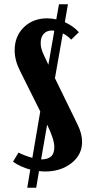

<svg xmlns="http://www.w3.org/2000/svg" viewBox="-20 -795 426 901"><path d="M107.9 85.9 122.1 1Q76.2 -11.7 41 -36.1L66.9 -79.1Q93.3 -64.9 131.8 -54.2L168.9 -272L74.2 -461.9Q48.8 -511.2 48.8 -559.1Q48.8 -625 91.8 -667Q134.8 -709 202.1 -709Q220.7 -709 244.1 -704.1L256.8 -774.9H298.8L284.2 -690.9Q324.2 -672.9 350.1 -644L314 -608.9Q296.9 -627.4 274.9 -638.2L237.8 -428.2L344.2 -210Q365.2 -167.5 365.2 -128.9Q365.2 -68.8 315.4 -29.5Q265.6 9.8 190.9 9.8Q180.7 9.8 163.1 7.8L149.9 85.9ZM207 -491.2 234.9 -650.9Q232.9 -650.9 229.5 -651.4Q226.1 -651.9 224.1 -651.9Q199.2 -651.9 185.1 -636.2Q170.9 -620.6 170.9 -592.8Q170.9 -566.9 185.1 -538.1ZM234.9 -105Q234.9 -141.1 201.2 -210L172.9 -46.9Q203.6 -46.9 219.2 -60.5Q234.9 -74.2 234.9 -105Z"/></svg>

Font: Moniqa Black Paragraph
Style: Regular
Weight: 900
Designer: Rajesh Rajput
Foundry: Rajesh Rajput
Version: Version 1.000